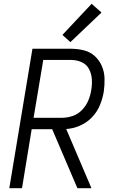

<svg xmlns="http://www.w3.org/2000/svg" viewBox="-20 -992 616 1012"><path d="M29 0H96L147 -311H255L388 0H462L329 -312Q365 -314 401 -329.5Q437 -345 464.5 -373.5Q492 -402 506.5 -437.5Q521 -473 527 -509Q532 -544 531 -578.5Q530 -613 517 -643.5Q504 -674 480 -696Q456 -718 423 -726.5Q390 -735 355 -735H151ZM157 -371 208 -676H355Q384 -676 410 -664.5Q436 -653 449 -628.5Q462 -604 464 -575.5Q466 -547 461 -518Q457 -490 445.5 -462.5Q434 -435 412.5 -412.5Q391 -390 362.5 -380.5Q334 -371 305 -371ZM351 -770 515 -926 463 -972 309 -808Z"/></svg>

Font: Iosevka Sparkle Light
Style: Italic
Weight: 300
Italic angle: -9°
Designer: Belleve Invis
Foundry: Belleve Invis
Version: Version 4.5.0; ttfautohint (v1.8.3)